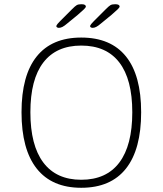

<svg xmlns="http://www.w3.org/2000/svg" viewBox="-20 -884 771 910"><path d="M365 6Q226 6 154 -85Q82 -176 82 -352Q82 -527 154 -616.5Q226 -706 365 -706Q505 -706 577 -616.5Q649 -527 649 -352Q649 -176 577 -85Q505 6 365 6ZM365 -32Q484 -32 545.5 -113.5Q607 -195 607 -352Q607 -508 545.5 -588Q484 -668 365 -668Q247 -668 185.5 -588Q124 -508 124 -352Q124 -195 185.5 -113.5Q247 -32 365 -32ZM259 -752Q255 -752 251 -754Q247 -756 247 -760Q247 -764 253 -771Q259 -778 265 -784L322 -841Q336 -855 343.5 -859.5Q351 -864 366 -864Q377 -864 382 -861Q387 -858 387 -853Q387 -849 378 -840Q369 -831 349 -814L299 -773Q285 -761 276 -756.5Q267 -752 259 -752ZM419 -752Q415 -752 411 -754Q407 -756 407 -760Q407 -764 413 -771Q419 -778 425 -784L482 -841Q496 -855 503.5 -859.5Q511 -864 526 -864Q537 -864 542 -861Q547 -858 547 -853Q547 -849 538 -840Q529 -831 509 -814L459 -773Q445 -761 436 -756.5Q427 -752 419 -752Z"/></svg>

Font: Asap Thin
Style: Regular
Weight: 250
Designer: Pablo Cosgaya
Foundry: Omnibus-Type
Version: Version 3.001